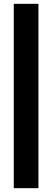

<svg xmlns="http://www.w3.org/2000/svg" viewBox="-20 -819 280 1004"><path d="M52 -799H181V165H52Z"/></svg>

Font: Teko SemiBold
Style: Regular
Weight: 600
Designer: Manushi Parikh, Jonny Pinhorn
Foundry: Indian Type Foundry
Version: Version 1.106;PS 1.0;hotconv 1.0.78;makeotf.lib2.5.61930; tt